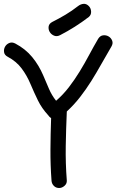

<svg xmlns="http://www.w3.org/2000/svg" viewBox="-90 -944 594 980"><path d="M-50.8 -654.3Q-67.4 -663.1 -69.3 -678.2Q-71.3 -693.4 -64 -706.1Q-56.6 -718.8 -42.5 -724.6Q-28.3 -730.5 -11.7 -721.7Q40 -694.3 74.2 -652.8Q108.4 -611.3 130.9 -558.6Q145.5 -524.4 159.7 -491.2Q173.8 -458 196.3 -429.7Q232.4 -460.9 261.7 -499Q291 -537.1 316.4 -578.6Q341.8 -620.1 364.7 -663.1Q387.7 -706.1 411.1 -746.1Q420.9 -761.7 436 -763.7Q451.2 -765.6 463.9 -758.3Q476.6 -751 482.4 -736.8Q488.3 -722.7 478.5 -706.1Q453.1 -663.1 428.2 -618.7Q403.3 -574.2 376.5 -531.2Q349.6 -488.3 318.8 -448.7Q288.1 -409.2 251 -375Q247.1 -286.1 245.6 -198.7Q244.1 -111.3 251 -22.5Q252 -6.8 239.3 4.4Q226.6 15.6 211.9 15.6Q195.3 15.6 184.6 4.4Q173.8 -6.8 172.9 -22.5Q167 -102.5 167.5 -181.6Q168 -260.7 170.9 -340.8Q162.1 -346.7 156.2 -355.5Q123 -391.6 103.5 -431.6Q84 -471.7 65.4 -515.6Q46.9 -559.6 20 -595.2Q-6.8 -630.9 -50.8 -654.3ZM308.6 -913.1Q321.3 -922.9 335.9 -924.3Q350.6 -925.8 363.3 -913.1Q374 -902.3 375 -885.3Q376 -868.2 363.3 -857.4Q293 -803.7 216.8 -764.6Q200.2 -755.9 185.5 -762.2Q170.9 -768.6 163.6 -781.2Q156.2 -793.9 158.2 -808.6Q160.2 -823.2 176.8 -832Q211.9 -849.6 244.6 -869.1Q277.3 -888.7 308.6 -913.1Z"/></svg>

Font: Schoolbell
Style: Regular
Weight: 400
Designer: Font Diner, Inc
Foundry: Font Diner, Inc
Version: Version 1.001